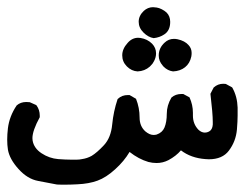

<svg xmlns="http://www.w3.org/2000/svg" viewBox="-25 -255 669 524"><path d="M501.5 52.7V60.5Q501.5 83.5 516.6 99.1Q524.9 106.9 534.2 106.9Q540 106.9 545.4 104Q554.7 99.1 555.7 85Q555.7 82 555.7 77.6Q555.7 55.2 549.3 1L558.1 -16.1Q569.3 -26.4 584.5 -26.4Q587.4 -26.4 591.3 -25.9L608.4 -16.6L609.4 -15.1Q622.6 8.8 623.5 38.6Q623.5 45.9 623.5 60.5Q623.5 75.2 621.6 98.6Q618.7 130.9 599.6 156.2Q582 179.7 544.9 179.7Q540.5 179.7 535.6 179.2Q496.1 176.3 468.8 155.3Q455.6 170.9 434.6 182.1Q419.4 189.9 402.3 189.9Q391.1 189.9 379.9 187Q353.5 179.2 328.6 159.7Q314 184.6 289.3 207Q264.6 229.5 241.2 238Q217.8 246.6 186 248Q167 249 153.3 249Q132.3 249 129.9 248.5Q105.5 243.7 79.1 238.8Q49.8 233.4 25.4 206.1Q1 179.2 -3.4 153.3Q-7.3 127.9 -3.4 95.2Q0.5 62.5 20.5 32.7Q31.2 23.4 46.4 23.4Q50.8 23.4 56.2 23.9L73.7 31.7L74.7 32.7Q83.5 44.9 83.5 60.5Q83.5 62 83.5 64.9Q63.5 101.6 63.5 122.1Q63.5 125.5 64 128.4Q67.4 149.4 88.4 163.3Q109.4 177.2 133.8 179.2Q154.3 180.7 166.7 180.7Q179.2 180.7 185.5 180.7Q191.9 180.7 198.7 179.2Q212.9 177.2 225.1 170.4Q239.7 161.6 258.8 141.1Q277.8 120.6 281.2 84.7Q284.7 48.8 295.9 15.6L296.9 14.6Q307.6 4.4 324.2 4.4Q325.7 4.4 328.6 4.4L346.2 14.6Q356 39.1 356 65.9Q356 89.4 371.6 103.5Q383.3 113.3 394 113.3Q397.9 113.3 402.3 112.3Q418 106.9 423.8 93.3Q430.2 78.1 430.2 55.4Q430.2 32.7 442.9 11.2Q454.1 1.5 470.2 1.5Q472.2 1.5 475.1 1.5L492.2 10.7Q501.5 31.2 501.5 52.7ZM323.2 -137.7Q335.4 -151.9 352.1 -151.9Q355 -151.9 358.4 -151.4Q377.4 -148.4 390.1 -135.7Q400.9 -124.5 400.9 -109.4Q400.9 -98.6 395.5 -88.4Q392.1 -81.1 386.2 -75.7L383.8 -73.2Q370.1 -61 350.6 -60.1Q334 -61 321.3 -73.7Q308.6 -86.4 308.6 -104Q308.6 -121.6 323.2 -137.7ZM408.2 -103.5Q408.2 -124 424.3 -138.7Q435.1 -148.9 449.7 -148.9Q454.6 -148.9 459.5 -147.9Q479.5 -143.6 489.7 -131.8Q498 -123 498 -110.4Q498 -105.5 497.1 -100.6Q493.2 -82 480 -71.5Q466.8 -61 447.3 -60.1Q432.6 -62 421.4 -73.2L418.9 -76.2Q408.2 -88.4 408.2 -103.5ZM367.2 -225.1Q378.4 -235.4 392.6 -235.4Q396.5 -235.4 402.8 -234.4Q409.2 -233.4 416.5 -229.7Q423.8 -226.1 429.7 -220.7Q439.5 -210.9 439.5 -195.3Q439.5 -171.4 423.3 -161.1Q411.1 -152.8 394.5 -150.9Q379.4 -153.3 366.5 -166.3Q353.5 -179.2 353.5 -195.6Q353.5 -211.9 367.2 -225.1Z"/></svg>

Font: Bakudai
Style: Medium
Weight: 500
Version: Version 1.48